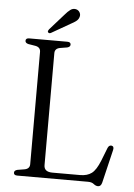

<svg xmlns="http://www.w3.org/2000/svg" viewBox="-59 -913 681 976"><g transform="rotate(5 281.0 -425.5)"><path d="M261 -671 224.5 -665Q198.5 -660 198.5 -636.5V-65Q198.5 -30.5 242 -30.5H383Q419.5 -30.5 442 -47.5Q464.5 -64.5 484 -113.5L510 -180Q516.5 -195 529 -193.5Q543.5 -191 539 -172L498.5 -2.5Q493.5 18 478.5 18Q467 18 456.2 9Q445.5 0 426.5 0H65Q47 0 47 -13.5Q47 -25 63 -29L99.5 -35Q125.5 -40 125.5 -63.5V-636.5Q125.5 -660 99.5 -665L63 -671Q47 -675 47 -686.5Q47 -700 65 -700H259.5Q277 -700 277 -686.5Q277 -675 261 -671ZM232 -834.5Q247.5 -853 260.8 -862.5Q274 -872 289 -868.5Q302 -865 308 -854.2Q314 -843.5 311 -832.5Q307.5 -818.5 296.2 -809.8Q285 -801 268.5 -792.5L172.5 -737.5Q163 -732.5 158 -739Q155 -742.5 156.5 -746.5Q158 -750.5 161 -754.5Z"/></g></svg>

Font: Fraunces 72pt S050 Light
Style: Regular
Weight: 300
Version: Version 1.000; ttfautohint (v1.8.3)